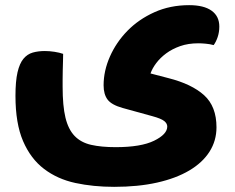

<svg xmlns="http://www.w3.org/2000/svg" viewBox="-20 -472 911 745"><path d="M223 -135Q223 -61 234 -15.5Q245 30 269.5 55.5Q294 81 333.5 90Q373 99 429 99Q527 99 578 74Q629 49 629 19Q629 7 617 -2.5Q605 -12 572 -21L456 -53Q413 -65 397.5 -85.5Q382 -106 382 -141Q382 -197 406.5 -252.5Q431 -308 474.5 -352.5Q518 -397 579 -424.5Q640 -452 714 -452Q771 -452 801 -430.5Q831 -409 831 -369Q831 -347 824.5 -328Q818 -309 809 -297Q795 -301 778 -302.5Q761 -304 750 -304Q710 -304 679 -293Q648 -282 625 -265Q602 -248 586.5 -227.5Q571 -207 564 -187L633 -169Q724 -146 772 -102.5Q820 -59 820 22Q820 74 793 116.5Q766 159 714.5 189.5Q663 220 589.5 236.5Q516 253 423 253Q342 253 272.5 238Q203 223 151 183.5Q99 144 69.5 75.5Q40 7 40 -100Q40 -157 48 -191.5Q56 -226 71 -244Q86 -262 107 -268Q128 -274 154 -274Q172 -274 191.5 -271Q211 -268 225 -263Q225 -253 224.5 -236Q224 -219 223.5 -200Q223 -181 223 -163.5Q223 -146 223 -135Z"/></svg>

Font: Baloo Bhaijaan
Style: Regular
Weight: 400
Designer: Devika Bhansali and Ek Type
Foundry: Ek Type
Version: Version 1.443;PS 1.000;hotconv 16.6.51;makeotf.lib2.5.65220;